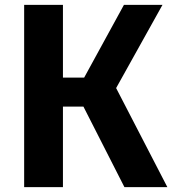

<svg xmlns="http://www.w3.org/2000/svg" viewBox="-20 -767 706 787"><path d="M646 -747H488L325 -449H238V-747H79V0H238V-330H322L490 0H666L456 -406Z"/></svg>

Font: Glow Sans SC Normal
Style: Bold
Weight: 700
Designer: Ryoko NISHIZUKA (kana, bopomofo & ideographs); Paul D. Hunt (Latin, Greek & Cyrillic); Sandoll Communications, Soo-young
Version: Version 0.93